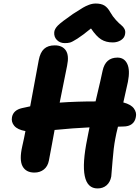

<svg xmlns="http://www.w3.org/2000/svg" viewBox="-20 -1018 791 1087"><path d="M347.2 -773.9Q319.3 -773.9 302 -791.7Q284.7 -809.6 287.1 -835.9Q288.6 -854 307.4 -873.3Q326.2 -892.6 393.1 -939Q436 -966.3 450.2 -974.9Q464.4 -983.4 483.6 -990.7Q502.9 -998 522 -998Q552.7 -998 571.3 -986.6Q589.8 -975.1 604 -949.2Q618.2 -924.3 636.5 -904.5Q654.8 -884.8 666.5 -875.7Q678.2 -866.7 684.8 -854Q691.4 -841.3 688 -824.2Q684.6 -803.2 664.6 -790.5Q644.5 -777.8 618.2 -777.8Q580.1 -777.8 553 -794.7Q525.9 -811.5 495.1 -856.9Q447.8 -817.9 418 -799.1Q388.2 -780.3 376.2 -777.1Q364.3 -773.9 347.2 -773.9ZM174.8 -41Q127 -41 107.7 -76.7Q88.4 -112.3 106 -189.9Q117.2 -238.3 124 -275.9Q79.6 -283.7 61 -305.4Q42.5 -327.1 47.9 -355Q55.7 -394.5 104 -405.8Q132.3 -412.6 150.9 -416Q195.3 -657.7 199.2 -676.8Q207.5 -721.2 229.5 -741.2Q251.5 -761.2 290 -761.2Q333 -761.2 352.5 -732.7Q372.1 -704.1 359.9 -646Q347.7 -587.4 317.9 -437Q411.6 -443.8 521 -443.8Q555.2 -587.4 561 -618.2Q577.1 -691.9 645 -691.9Q683.6 -691.9 700.4 -656.5Q717.3 -621.1 704.1 -554.2Q685.1 -465.3 678.2 -438Q721.7 -426.8 738.3 -403.6Q754.9 -380.4 749 -355Q744.6 -329.6 726.6 -315.7Q708.5 -301.8 678.2 -301.8Q656.7 -301.8 647.9 -300.8Q637.7 -261.2 632.8 -232.9Q622.6 -179.7 617.4 -108.6Q612.3 -37.6 609.9 -19Q604 13.2 583.5 31Q563 48.8 532.2 48.8Q416.5 48.8 474.1 -232.9Q476.1 -244.6 480.5 -266.1Q484.9 -287.6 486.8 -296.9Q392.1 -292.5 289.1 -282.2Q285.2 -260.7 273.7 -198.7Q262.2 -136.7 256.8 -108.9Q250.5 -76.2 228.5 -58.6Q206.5 -41 174.8 -41Z"/></svg>

Font: Shantell Sans Irregular Bouncy
Style: Bold Italic
Weight: 700
Italic angle: -11.31°
Designer: Stephen Nixon, Anya Danilova, Shantell Martin
Foundry: Arrow Type
Version: Version 1.006;[9816181b4]